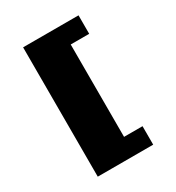

<svg xmlns="http://www.w3.org/2000/svg" viewBox="-204 -1000 1033 1125"><g transform="rotate(-30 312.5 -437.5)"><path d="M125 -875H500V-750H375V-125H500V0H125Z"/></g></svg>

Font: Dogica Pixel
Style: Bold
Weight: 700
Designer: Roberto Mocci
Version: Version 001.000